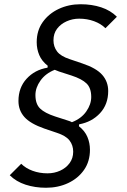

<svg xmlns="http://www.w3.org/2000/svg" viewBox="-20 -730 597 905"><path d="M490 -301Q490 -238 451.5 -196.5Q413 -155 353 -144L352 -135Q380 -113 392 -84.5Q404 -56 404 -24Q404 31 376 71Q348 111 301 133Q254 155 197 155Q145 155 100.5 140.5Q56 126 26 96L80 42Q101 63 133.5 75Q166 87 204 87Q236 87 263.5 74.5Q291 62 308 39Q325 16 325 -15Q325 -45 308 -67.5Q291 -90 248 -104L189 -124Q123 -147 95 -178.5Q67 -210 67 -254Q67 -317 105.5 -359Q144 -401 204 -411L205 -420Q177 -442 165 -470.5Q153 -499 153 -531Q153 -586 181.5 -626Q210 -666 257 -688Q304 -710 360 -710Q413 -710 457 -695.5Q501 -681 531 -651L477 -597Q456 -618 423.5 -630Q391 -642 353 -642Q322 -642 294 -629.5Q266 -617 249 -594.5Q232 -572 232 -540Q232 -510 249 -487.5Q266 -465 309 -451L368 -431Q434 -409 462 -377Q490 -345 490 -301ZM410 -273Q410 -315 388 -336.5Q366 -358 317 -374L258 -393Q253 -395 248 -397Q243 -399 238 -401Q195 -384 171 -350.5Q147 -317 147 -282Q147 -240 169 -218.5Q191 -197 240 -181L299 -162Q304 -161 309.5 -158.5Q315 -156 319 -154Q363 -171 386.5 -204.5Q410 -238 410 -273Z"/></svg>

Font: IBM Plex Sans
Style: Italic
Weight: 400
Italic angle: -11.31°
Designer: Mike Abbink, Paul van der Laan, Pieter van Rosmalen
Foundry: Bold Monday
Version: Version 3.201